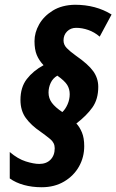

<svg xmlns="http://www.w3.org/2000/svg" viewBox="-20 -781 489 807"><path d="M155 6Q115 6 80.5 -3.5Q46 -13 21 -31V-142Q55 -113 88.5 -102.5Q122 -92 145 -92Q175 -92 192.5 -110Q210 -128 210 -158Q210 -181 191 -196.5Q172 -212 151 -227Q111 -254 88.5 -285Q66 -316 66 -361Q66 -414 92.5 -448.5Q119 -483 163 -507Q144 -527 134.5 -550Q125 -573 125 -608Q125 -644 144.5 -678.5Q164 -713 202 -736.5Q240 -760 295 -761Q383 -761 449 -720L399 -627Q377 -646 351 -655Q325 -664 300 -664Q277 -664 262 -649Q247 -634 247 -611Q247 -593 260.5 -579Q274 -565 299 -547Q351 -511 372 -481.5Q393 -452 393 -416Q393 -364 368.5 -329.5Q344 -295 301 -262Q315 -247 324.5 -224Q334 -201 334 -167Q334 -120 312 -81Q290 -42 249.5 -18Q209 6 155 6ZM242 -310Q255 -322 264 -342.5Q273 -363 273 -385Q273 -407 262.5 -424Q252 -441 221 -463Q202 -452 193 -432.5Q184 -413 184 -392Q184 -368 198 -349Q212 -330 242 -310Z"/></svg>

Font: Noto Sans ExtraCondensed ExtraBold
Style: Italic
Weight: 800
Width: 2
Italic angle: -12°
Designer: Monotype Design Team
Foundry: Monotype Imaging Inc.
Version: Version 2.013; ttfautohint (v1.8.4.7-5d5b)